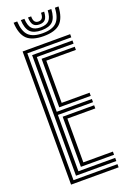

<svg xmlns="http://www.w3.org/2000/svg" viewBox="-181 -1027 716 1084"><g transform="rotate(-20 177.0 -485.0)"><path d="M46.5 0V-800H332.2V-781H68V-19H332.2V0ZM133 -75.5V-376.5H322.2V-357.5H154.5V-94.5H332.2V-75.5ZM89.8 -37.8V-762.2H332.2V-743.2H111.2V-414.2H322.2V-395.2H111.2V-56.8H332.2V-37.8ZM133 -433V-724.5H332.2V-705.5H154.5V-452H322.2V-433ZM189 -840.5Q120 -840.5 88.8 -870.6Q57.5 -900.8 54.2 -969.8H75.8Q78.5 -909.8 104.9 -883.9Q131.2 -858 189 -858Q246.8 -858 273.1 -883.9Q299.5 -909.8 302.2 -969.8H324Q320.2 -900.8 289 -870.6Q257.8 -840.5 189 -840.5ZM189 -875.8Q142.2 -875.8 121 -897.5Q99.8 -919.2 97.5 -969.8H119Q120.8 -928.8 137 -911Q153.2 -893.2 189 -893.2Q224.8 -893.2 241 -911Q257.2 -928.8 259.2 -969.8H280.8Q278.2 -919.2 257 -897.5Q235.8 -875.8 189 -875.8ZM189 -910.8Q164.5 -910.8 153.1 -924.4Q141.8 -938 140.5 -969.8H159.5Q159.5 -947.5 167.1 -937.9Q174.8 -928.2 189 -928.2Q203.8 -928.2 211.4 -937.9Q219 -947.5 218.8 -969.8H237.8Q236 -938 224.8 -924.4Q213.5 -910.8 189 -910.8Z"/></g></svg>

Font: Big Shoulders Inline Display Thin
Style: Bold
Weight: 700
Version: Version 2.002